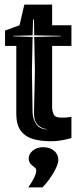

<svg xmlns="http://www.w3.org/2000/svg" viewBox="-20 -605 343 836"><path d="M201 10Q162 10 128 1.5Q94 -7 72.5 -33Q51 -59 51 -110V-405H2V-472L65 -495L86 -585H207V-495H291V-405H207V-137Q207 -122 213.5 -107.5Q220 -93 244 -93H258Q262 -93 265.5 -93Q269 -93 273 -94L291 -96V-4Q284 -2 277.5 -0.5Q271 1 263 3Q250 6 234 8Q218 10 201 10ZM185 -42V-43Q159 -45 143 -63Q127 -81 128 -116L132 -295L129 -444L245 -447V-449L129 -451L128 -520H124L122 -451L38 -449V-447L122 -444L119 -295L122 -113Q123 -87 138 -64.5Q153 -42 185 -42ZM103 211Q120 187 129 168Q138 149 138 137Q138 129 129.5 123Q121 117 113 108Q105 99 105 84Q105 66 122.5 51Q140 36 168 36Q197 36 215.5 51.5Q234 67 234 91Q234 106 223 128.5Q212 151 196.5 173Q181 195 165 211Z"/></svg>

Font: Alumni Sans Inline One
Style: Regular
Weight: 400
Designer: Robert E. Leuschke
Foundry: Robert E. Leuschke
Version: Version 1.100; ttfautohint (v1.8.3)